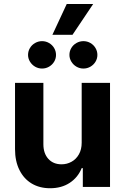

<svg xmlns="http://www.w3.org/2000/svg" viewBox="-20 -953 637 979"><path d="M396.5 -530.3H541V0H402.3V-95.7H396.5Q377.4 -48.3 335.7 -20.8Q293.9 6.8 235.4 6.8Q182.1 6.8 141.8 -17.1Q101.6 -41 79.1 -86.2Q56.6 -131.3 56.6 -192.4V-530.3H201.2V-217.8Q201.2 -170.9 226.3 -143.1Q251.5 -115.2 293.9 -115.2Q321.3 -115.2 344.7 -128.2Q368.2 -141.1 382.3 -166Q396.5 -190.9 396.5 -225.6ZM123 -672.9Q123 -691.9 132.6 -708Q142.1 -724.1 158.7 -733.6Q175.3 -743.2 194.3 -743.2Q213.9 -743.2 230.2 -733.6Q246.6 -724.1 256.1 -708Q265.6 -691.9 265.6 -672.9Q265.6 -654.3 256.1 -638.4Q246.6 -622.6 230.2 -613Q213.9 -603.5 194.3 -603.5Q175.3 -603.5 158.9 -613Q142.6 -622.6 132.8 -638.7Q123 -654.8 123 -672.9ZM334 -672.9Q334 -691.9 343.5 -708Q353 -724.1 369.6 -733.6Q386.2 -743.2 405.3 -743.2Q424.8 -743.2 441.2 -733.6Q457.5 -724.1 467 -708Q476.6 -691.9 476.6 -672.9Q476.6 -654.3 467 -638.4Q457.5 -622.6 441.2 -613Q424.8 -603.5 405.3 -603.5Q386.2 -603.5 369.9 -613Q353.5 -622.6 343.8 -638.7Q334 -654.8 334 -672.9ZM320.3 -932.6H455.1L349.6 -775.4H247.1Z"/></svg>

Font: Pretendard GOV
Style: Bold
Weight: 700
Designer: Base glyphs from Inter by Rasmus Andersson; Hangeul glyphs from Noto Sans CJK(Source Han Sans) by Jang Soo-young and Kan
Foundry: Kil Hyung-jin
Version: Version 1.309